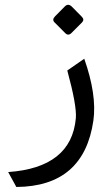

<svg xmlns="http://www.w3.org/2000/svg" viewBox="-20 -513 454 780"><path d="M359.4 -23.4Q320.8 244.6 46.4 246.6L13.2 186Q270 168 288.1 -32.7Q292.5 -83 253.4 -226.6L322.3 -274.4Q374 -127.4 359.4 -23.4ZM271.6 -486.3 312.3 -445Q324.3 -433 312.8 -421.5L270 -378.6Q256.9 -366.1 244.9 -378.6L202.1 -421.5Q190.1 -433 203.6 -446.6L243.3 -486.8Q256.9 -500.4 271.6 -486.3Z"/></svg>

Font: Elshan
Style: Regular
Weight: 400
Foundry: DejaVu fonts team - Redesigned by Saber Rastikerdar (Samim font) - Edited by Jalil Hamdollahi
Version: Version 0.9.9; ttfautohint (v1.4.1.5-446e)